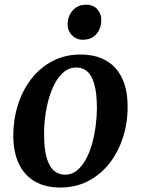

<svg xmlns="http://www.w3.org/2000/svg" viewBox="-20 -806 615 838"><path d="M331 -568Q397 -568 442.8 -541.8Q488.5 -515.5 512.8 -464.8Q537 -414 537 -341.5Q537.5 -271.5 517.2 -207.8Q497 -144 458.8 -94.5Q420.5 -45 365.8 -16.2Q311 12.5 243 12.5Q178.5 12.5 132.8 -13.8Q87 -40 62.8 -90.2Q38.5 -140.5 38 -212.5Q38 -283.5 58 -347.5Q78 -411.5 116.2 -461Q154.5 -510.5 208.8 -539.2Q263 -568 331 -568ZM313 -511.5Q283.5 -511.5 260.5 -493.2Q237.5 -475 220.8 -444.2Q204 -413.5 193.2 -375.5Q182.5 -337.5 177.2 -297Q172 -256.5 172.5 -219Q172.5 -155.5 183.8 -117Q195 -78.5 215.5 -61Q236 -43.5 263.5 -43.5Q293 -43.5 315.5 -61.8Q338 -80 354.8 -110.5Q371.5 -141 382 -179.2Q392.5 -217.5 397.8 -258Q403 -298.5 403 -336.5Q402.5 -400 391.8 -438.2Q381 -476.5 361 -494Q341 -511.5 313 -511.5ZM341 -632.5Q313 -632.5 293.5 -653Q274 -673.5 275 -702.5Q276.5 -737.5 298.2 -761.5Q320 -785.5 355.5 -785.5Q386.5 -785.5 404.5 -765.8Q422.5 -746 422 -718.5Q422 -682 400.8 -657.2Q379.5 -632.5 341 -632.5Z"/></svg>

Font: Merriweather 20pt SemiBold
Style: Italic
Weight: 600
Italic angle: -7.8°
Version: Version 2.101